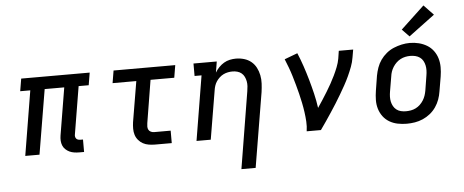

<svg xmlns="http://www.w3.org/2000/svg" viewBox="-59 -925 3118 1290"><g transform="rotate(-5 1500.0 -279.5)"><path d="M445 8Q428 8 411 5.5Q394 3 379 -4Q364 -11 352 -22.5Q340 -34 334 -49Q328 -64 327 -81Q326 -98 329 -116L382 -436H250L177 0H81L153 -436H85L99 -520H561L547 -436H479L426 -116Q424 -108 425.5 -100Q427 -92 431.5 -86.5Q436 -81 443.5 -78.5Q451 -76 459 -76H477V8Z M957 0Q935 0 914 -3.5Q893 -7 875.5 -16.5Q858 -26 844.5 -42Q831 -58 825 -77.5Q819 -97 819 -118.5Q819 -140 822 -162L868 -436H708L722 -520H1138L1124 -436H964L917 -148Q915 -136 915 -124.5Q915 -113 920 -103.5Q925 -94 935.5 -89Q946 -84 957 -84H1069V0Z M1520 215 1605 -303Q1608 -320 1609 -337Q1610 -354 1607 -370Q1604 -386 1597 -400.5Q1590 -415 1578 -425Q1566 -435 1550 -439.5Q1534 -444 1517 -444Q1502 -444 1486.5 -441Q1471 -438 1456.5 -431Q1442 -424 1429.5 -412.5Q1417 -401 1408 -387.5Q1399 -374 1394 -358.5Q1389 -343 1387 -328L1332 0H1236L1308 -436H1261V-520H1418L1406 -446Q1417 -465 1432.5 -481Q1448 -497 1466.5 -508Q1485 -519 1506 -523.5Q1527 -528 1547 -528Q1576 -528 1603 -520Q1630 -512 1650.5 -495Q1671 -478 1683.5 -454Q1696 -430 1701.5 -402.5Q1707 -375 1705.5 -346.5Q1704 -318 1700 -289L1616 215Z M1979 0Q1984 -33 1982 -65.5Q1980 -98 1975.5 -130Q1971 -162 1964.5 -193.5Q1958 -225 1950.5 -255.5Q1943 -286 1934.5 -316.5Q1926 -347 1917 -377Q1908 -407 1897 -436.5Q1886 -466 1874 -495L1962 -528Q1981 -483 1996.5 -437Q2012 -391 2025.5 -343.5Q2039 -296 2050.5 -248Q2062 -200 2069 -150Q2086 -175 2102.5 -200.5Q2119 -226 2135 -252Q2151 -278 2165.5 -304Q2180 -330 2193 -357Q2206 -384 2217 -412Q2228 -440 2233 -468L2241 -520H2338L2329 -468Q2324 -436 2312.5 -405.5Q2301 -375 2287 -344.5Q2273 -314 2256.5 -284.5Q2240 -255 2223 -226Q2206 -197 2188 -168.5Q2170 -140 2151.5 -112Q2133 -84 2114 -56Q2095 -28 2075 0Z M2654 8Q2623 8 2593 2Q2563 -4 2537.5 -19Q2512 -34 2494.5 -57.5Q2477 -81 2468.5 -109.5Q2460 -138 2460.5 -169Q2461 -200 2466 -231L2482 -331Q2487 -358 2496.5 -385Q2506 -412 2522.5 -435.5Q2539 -459 2562 -478Q2585 -497 2611.5 -508Q2638 -519 2665.5 -525Q2693 -531 2720 -531Q2752 -531 2781.5 -523.5Q2811 -516 2836 -501Q2861 -486 2878.5 -462.5Q2896 -439 2904.5 -410.5Q2913 -382 2913 -351Q2913 -320 2908 -289L2891 -189Q2887 -162 2877.5 -135.5Q2868 -109 2851.5 -85Q2835 -61 2812 -42.5Q2789 -24 2762.5 -12.5Q2736 -1 2708.5 3.5Q2681 8 2654 8ZM2655 -76Q2672 -76 2689 -79Q2706 -82 2722 -90Q2738 -98 2751 -110.5Q2764 -123 2773.5 -138Q2783 -153 2788.5 -169.5Q2794 -186 2797 -203L2813 -303Q2816 -320 2816.5 -337.5Q2817 -355 2813.5 -371.5Q2810 -388 2802 -402.5Q2794 -417 2780.5 -426.5Q2767 -436 2750.5 -440Q2734 -444 2716 -444Q2699 -444 2682.5 -440.5Q2666 -437 2650.5 -429Q2635 -421 2622 -408.5Q2609 -396 2599.5 -381Q2590 -366 2584.5 -350Q2579 -334 2577 -317L2560 -217Q2557 -200 2556.5 -182.5Q2556 -165 2559.5 -149Q2563 -133 2571 -118.5Q2579 -104 2592 -94Q2605 -84 2621.5 -80Q2638 -76 2655 -76Q2655 -76 2655 -76Q2655 -76 2655 -76ZM2723 -575 2675 -625 2834 -774 2899 -706Z"/></g></svg>

Font: Iosevka Etoile Medium Oblique
Style: Regular
Weight: 500
Italic angle: -9°
Designer: Belleve Invis
Foundry: Belleve Invis
Version: Version 15.5.2; ttfautohint (v1.8.4)